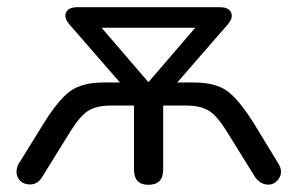

<svg xmlns="http://www.w3.org/2000/svg" viewBox="-20 -506 825 533"><path d="M392 7Q352 7 352 -35V-213H289Q248 -213 225 -198.5Q202 -184 176 -142L96 -13Q83 7 61.5 6Q40 5 30.5 -11.5Q21 -28 31 -50L101 -163Q142 -229 175 -253Q208 -277 268 -277H313L172 -439Q157 -457 163.5 -471.5Q170 -486 195 -486H590Q615 -486 621.5 -471.5Q628 -457 613 -439L472 -277H518Q578 -277 610.5 -253.5Q643 -230 685 -163L754 -50Q766 -29 754.5 -11Q743 7 723.5 6.5Q704 6 689 -13L609 -142Q583 -184 560 -198.5Q537 -213 496 -213H433V-35Q433 7 392 7ZM391 -279H393L522 -429H262Z"/></svg>

Font: Nunito
Style: Regular
Weight: 400
Designer: Vernon Adams
Foundry: Vernon Adams
Version: Version 3.602